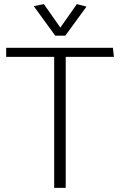

<svg xmlns="http://www.w3.org/2000/svg" viewBox="-20 -912 583 932"><path d="M528 -680H10V-636H243V0H299V-636H533ZM273 -778 193 -892 144 -882 248 -739H297L400 -880L353 -892Z"/></svg>

Font: Catamaran ExtraLight
Style: Regular
Weight: 250
Designer: Pria Ravichandran
Version: Version 2.000